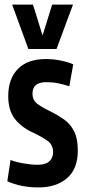

<svg xmlns="http://www.w3.org/2000/svg" viewBox="-20 -809 373 839"><path d="M12 -17 26 -110Q48 -101 82.5 -95Q117 -89 145 -89Q178 -89 195 -103.5Q212 -118 212 -144Q212 -177 186 -195Q160 -213 119 -232Q71 -255 43.5 -291.5Q16 -328 16 -389Q16 -465 58.5 -508Q101 -551 180 -551Q213 -551 245 -544.5Q277 -538 300 -528L283 -432Q259 -440 234 -445Q209 -450 182 -450Q122 -450 122 -400Q122 -371 143.5 -355Q165 -339 201 -322Q233 -306 260 -287Q287 -268 303.5 -236Q320 -204 320 -151Q320 -71 273 -30.5Q226 10 148 10Q71 10 12 -17ZM299 -789 227 -595H104L33 -789H124L166 -654L208 -789Z"/></svg>

Font: Georama Condensed SemiBold
Style: Regular
Weight: 600
Width: 3
Designer: Jean-Baptiste Levee
Foundry: Production Type
Version: Version 1.000